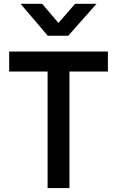

<svg xmlns="http://www.w3.org/2000/svg" viewBox="-20 -964 600 984"><path d="M224 0V-597.5H27V-700H533V-597.5H336V0ZM224.5 -781 85.5 -944.5H196L279.5 -846.5L365 -944.5H474.5L330 -781Z"/></svg>

Font: Geologica EX
Style: Regular
Weight: 400
Designer: Sindre Bremnes, Frode Helland
Foundry: Monokrom Skriftforlag AS
Version: Version 1.010;gftools[0.9.28]